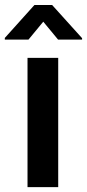

<svg xmlns="http://www.w3.org/2000/svg" viewBox="-49 -765 356 785"><path d="M189 -528.3V0H63.5V-528.3ZM164.1 -744.6 286.6 -608.9V-603H188.5L127.9 -676.3L67.4 -603H-29.3V-609.9L91.8 -744.6Z"/></svg>

Font: Roboto Condensed SemiBold
Style: Regular
Weight: 600
Designer: Christian Robertson
Foundry: Google
Version: Version 3.008; 2023